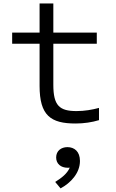

<svg xmlns="http://www.w3.org/2000/svg" viewBox="-20 -692 660 1089"><path d="M410 8.5C455 8.5 502.5 1.5 541.5 -10.5V-80C502.5 -69.5 460 -62 414 -62C317.5 -62 282.5 -92.5 282.5 -211V-444H529V-507H282.5V-672.5H204.5V-507H49V-444H204.5V-205C204.5 -37.5 266.5 9 410 8.5ZM364 259.5C367.5 259.5 371.5 259.5 375.5 259C361 293 329.5 317 293 340L323.5 376.5C380.5 346 433.5 290 433.5 221C433.5 167 401.5 142.5 362.5 142.5C327 142.5 298.5 163.5 298.5 201C298.5 237 325 259.5 364 259.5Z"/></svg>

Font: Monaspace Neon Light
Style: Regular
Weight: 300
Designer: Riley Cran & the Lettermatic Team
Foundry: Lettermatic
Version: Version 1.200 (Monaspace Neon)